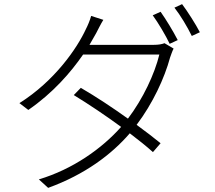

<svg xmlns="http://www.w3.org/2000/svg" viewBox="-20 -854 1040 929"><path d="M757 -797 719 -780C746 -743 782 -682 801 -642L840 -660C818 -703 782 -762 757 -797ZM861 -834 824 -817C853 -780 886 -725 908 -680L947 -698C927 -737 888 -798 861 -834ZM480 -758 421 -777C416 -757 403 -727 396 -714C353 -620 244 -462 74 -355L117 -322C236 -404 322 -503 382 -590H751C728 -496 672 -376 599 -280C525 -333 445 -386 371 -429L337 -394C409 -350 491 -295 566 -240C473 -135 332 -35 168 14L213 55C392 -10 520 -107 608 -209C650 -177 689 -146 720 -118L757 -161C723 -189 683 -219 641 -250C719 -353 776 -476 803 -576C807 -587 814 -608 820 -619L776 -645C763 -640 747 -637 723 -637H413L445 -693C454 -710 467 -737 480 -758Z"/></svg>

Font: GenYoGothic2 TW L
Style: Regular
Weight: 300
Version: Version 2.100;PS 2.1;hotconv 16.6.51;makeotf.lib2.5.65220 DE